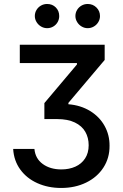

<svg xmlns="http://www.w3.org/2000/svg" viewBox="-20 -931 616 961"><path d="M287.1 -83Q326.2 -83 357.2 -96.9Q388.2 -110.8 406 -138.2Q423.8 -165.5 423.8 -204.1Q423.8 -241.7 407 -271.2Q390.1 -300.8 354.7 -317.9Q319.3 -335 265.6 -335H202.1V-415L365.2 -608.4V-615.2H79.1V-707H503.9V-630.9L322.3 -416V-409.2Q383.8 -404.3 430.9 -375.5Q478 -346.7 503.4 -301Q528.8 -255.4 528.3 -201.2Q528.8 -140.6 497.8 -92.5Q466.8 -44.4 411.4 -17.3Q356 9.8 286.1 9.8Q220.7 9.8 167.2 -14.2Q113.8 -38.1 81.5 -82.5Q49.3 -127 45.9 -185.5H152.3Q156.7 -137.2 194.1 -110.1Q231.4 -83 287.1 -83ZM154.3 -850.6Q154.3 -867.2 162.6 -881.1Q170.9 -895 185.1 -903.1Q199.2 -911.1 215.8 -911.1Q242.2 -911.1 259.3 -893.8Q276.4 -876.5 276.4 -850.6Q276.4 -834.5 268.6 -820.6Q260.7 -806.6 246.8 -798.3Q232.9 -790 215.8 -790Q199.7 -790 185.5 -798.3Q171.4 -806.6 162.8 -820.8Q154.3 -835 154.3 -850.6ZM357.4 -850.6Q357.4 -867.2 365.7 -881.1Q374 -895 388.2 -903.1Q402.3 -911.1 418.9 -911.1Q444.8 -911.1 462.6 -893.6Q480.5 -876 480.5 -850.6Q480.5 -834.5 472.2 -820.6Q463.9 -806.6 449.7 -798.3Q435.5 -790 418.9 -790Q402.8 -790 388.7 -798.3Q374.5 -806.6 366 -820.8Q357.4 -835 357.4 -850.6Z"/></svg>

Font: Pretendard GOV Medium
Style: Regular
Weight: 500
Designer: Base glyphs from Inter by Rasmus Andersson; Hangeul glyphs from Noto Sans CJK(Source Han Sans) by Jang Soo-young and Kan
Foundry: Kil Hyung-jin
Version: Version 1.309